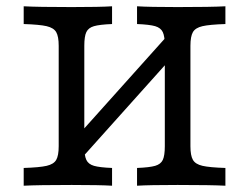

<svg xmlns="http://www.w3.org/2000/svg" viewBox="-20 -591 792 611"><path d="M215.5 -145.9 519.6 -485.2V-400.1L215.5 -60.7ZM504.5 -125.8V-445.2Q504.5 -475 498.1 -488.7Q491.7 -502.4 473.8 -507.7Q455.9 -512.9 416.1 -514.5V-571Q454.9 -568.5 545.1 -568.5Q652.9 -568.5 697.3 -571V-514.5Q646.8 -512.9 624.3 -507.7Q601.8 -502.5 593.9 -488.8Q586 -475 586 -445.2V-125.8Q586 -96 593.9 -82.3Q601.8 -68.5 624.3 -63.3Q646.9 -58.1 697.3 -56.5V0Q652.9 -2.4 545.1 -2.4Q454.9 -2.4 416.1 0V-56.5Q455.9 -58.1 473.8 -63.3Q491.7 -68.5 498.1 -82.2Q504.5 -95.9 504.5 -125.8ZM166.8 -125.8V-445.2Q166.8 -475 158.9 -488.7Q151 -502.4 128.4 -507.7Q105.9 -512.9 55.4 -514.5V-571Q100.8 -568.5 208.2 -568.5Q298.8 -568.5 336.6 -571V-514.5Q296.9 -512.9 279 -507.7Q261.1 -502.5 254.7 -488.8Q248.3 -475 248.3 -445.2V-125.8Q248.3 -96 254.7 -82.3Q261.1 -68.5 279 -63.3Q296.9 -58.1 336.6 -56.5V0Q298.8 -2.4 208.2 -2.4Q100.8 -2.4 55.4 0V-56.5Q106 -58.1 128.5 -63.3Q151 -68.5 158.9 -82.2Q166.8 -95.9 166.8 -125.8Z"/></svg>

Font: Playfair Micro SmCond SmLight
Style: Regular
Weight: 360
Width: 4
Designer: Claus Eggers Sørensen
Foundry: Claus Eggers Sørensen
Version: Version 2.100;Glyphs 3.2 (3219)